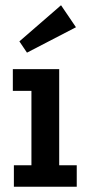

<svg xmlns="http://www.w3.org/2000/svg" viewBox="-20 -713 332 733"><path d="M33 -82H100V-366H29V-449H206V-82H273V0H33ZM83 -512 54 -555 213 -693 270 -609Z"/></svg>

Font: Zilla Slab SemiBold
Style: Regular
Weight: 600
Designer: Typotheque.com
Foundry: Typotheque type foundry
Version: Version 1.1; 2017